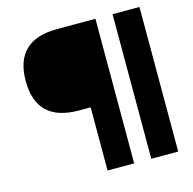

<svg xmlns="http://www.w3.org/2000/svg" viewBox="-122 -793 1121 1116"><g transform="rotate(-15 438.5 -235.0)"><path d="M549 -670H319C148 -670 64 -588 64 -425C64 -262 148 -180 319 -180H389V200H549ZM652 200V-670H814V200Z"/></g></svg>

Font: LT Wave Text Black
Style: Regular
Weight: 900
Designer: Daniel Lyons
Version: Version 2.5 (Glyphs App)